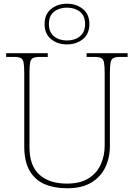

<svg xmlns="http://www.w3.org/2000/svg" viewBox="-20 -999 719 1029"><path d="M340 10Q271 10 219.5 -12Q168 -34 139 -83.5Q110 -133 110 -214V-606Q110 -645 106.5 -663.5Q103 -682 91 -688Q79 -694 54 -694H13V-714H236V-694H194Q169 -694 157 -688Q145 -682 141.5 -663.5Q138 -645 138 -606V-210Q138 -110 191.5 -62.5Q245 -15 338 -15Q409 -15 453.5 -42.5Q498 -70 519.5 -116.5Q541 -163 541 -219V-606Q541 -645 537.5 -663.5Q534 -682 522 -688Q510 -694 485 -694H444V-714H664V-694H625Q600 -694 588 -688Q576 -682 572.5 -663.5Q569 -645 569 -606V-218Q569 -153 544 -101.5Q519 -50 468.5 -20Q418 10 340 10ZM339 -761Q289 -761 254 -789Q219 -817 219 -870Q219 -923 254 -951Q289 -979 339 -979Q389 -979 424 -951Q459 -923 459 -870Q459 -817 424 -789Q389 -761 339 -761ZM339 -782Q381 -782 408.5 -804.5Q436 -827 436 -870Q436 -914 408.5 -936Q381 -958 339 -958Q297 -958 269.5 -936Q242 -914 242 -870Q242 -827 269.5 -804.5Q297 -782 339 -782Z"/></svg>

Font: Noto Serif Myanmar Thin
Style: Regular
Weight: 100
Designer: Ben Mitchell and the Monotype Design Team
Foundry: Monotype Imaging Inc.
Version: Version 2.106; ttfautohint (v1.8.4.7-5d5b)